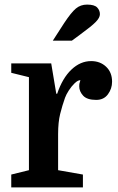

<svg xmlns="http://www.w3.org/2000/svg" viewBox="-20 -816 514 836"><path d="M330 -467Q330 -467 330 -467Q330 -467 330 -467Q319 -467 305 -453.5Q291 -440 279.5 -422Q268 -404 263 -390Q251 -356 242 -320Q233 -284 233 -232V-75L341 -56V0H29V-56L106 -75V-480L29 -499V-540H203L225 -408H229Q252 -476 291 -513Q330 -550 377 -550Q416 -550 442 -525.5Q468 -501 468 -460Q468 -430 450 -405.5Q432 -381 399 -381Q359 -381 342 -399.5Q325 -418 325 -440Q325 -447 325.5 -450.5Q326 -454 330 -467ZM210 -639 259 -715Q290 -762 310.5 -779Q331 -796 359 -796Q391 -796 403 -783.5Q415 -771 415 -754Q415 -739 397 -720.5Q379 -702 331 -667L293 -639Z"/></svg>

Font: Domine
Style: Regular
Weight: 400
Designer: Pablo Impallari, Rodrigo Fuenzalida, Brenda Gallo
Foundry: Pablo Impallari, Rodrigo Fuenzalida, Brenda Gallo
Version: Version 2.000;September 19, 2022;FontCreator 14.0.0.2877 64-